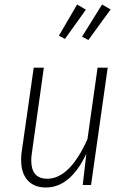

<svg xmlns="http://www.w3.org/2000/svg" viewBox="-20 -823 559 854"><path d="M74 -111Q74 -132 76 -144L130 -522H175L122 -144Q119 -126 119 -110Q119 -28 190 -28Q290 -28 369 -204L414 -522H459L385 0H348L364 -139Q293 11 184 11Q132 11 103 -21Q74 -53 74 -111ZM323 -803 362 -780 269 -650 242 -664ZM434 -803 472 -781 373 -645 345 -660Z"/></svg>

Font: Fira Sans Condensed ExtraLight
Style: Italic
Weight: 275
Width: 3
Italic angle: -8°
Designer: Carrois Corporate & Edenspiekermann AG
Foundry: Carrois Corporate GbR & Edenspiekermann AG
Version: Version 4.203